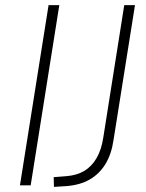

<svg xmlns="http://www.w3.org/2000/svg" viewBox="-20 -725 571 751"><path d="M58 0 170 -705H212L100 0ZM191 6 190 -32 240 -36Q280 -39 309.5 -56.5Q339 -74 358 -107Q377 -140 384 -187L466 -705H508L424 -177Q416 -122 392.5 -83.5Q369 -45 331 -23Q293 -1 239 3Z"/></svg>

Font: Nunito Sans 12pt ExtraLight 12pt ExtraLight
Style: Italic
Weight: 250
Italic angle: -9°
Version: Version 3.101;gftools[0.9.27]